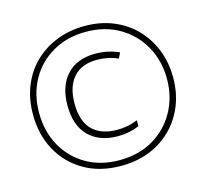

<svg xmlns="http://www.w3.org/2000/svg" viewBox="-105 -841 1040 969"><g transform="rotate(-15 415.0 -357.0)"><path d="M413 8Q302 8 220 -40Q138 -88 93.5 -170.5Q49 -253 49 -357Q49 -439 76.5 -506.5Q104 -574 154 -622Q204 -670 271 -696Q338 -722 416 -722Q498 -722 565.5 -694Q633 -666 681 -616Q729 -566 755 -499.5Q781 -433 781 -355Q781 -251 734.5 -168.5Q688 -86 605 -39Q522 8 413 8ZM413 -22Q514 -22 589.5 -66.5Q665 -111 707 -187Q749 -263 749 -357Q749 -451 707 -527Q665 -603 589.5 -647.5Q514 -692 414 -692Q316 -692 240.5 -648.5Q165 -605 123 -529.5Q81 -454 81 -357Q81 -261 122.5 -185.5Q164 -110 238.5 -66Q313 -22 413 -22ZM436 -141Q340 -141 284.5 -196Q229 -251 229 -357Q229 -457 282 -515Q335 -573 432 -573Q466 -573 497.5 -566Q529 -559 555 -547L541 -518Q491 -541 432 -541Q351 -541 308.5 -492.5Q266 -444 266 -357Q266 -264 311.5 -218.5Q357 -173 441 -173Q466 -173 492 -177.5Q518 -182 548 -194V-163Q497 -141 436 -141Z"/></g></svg>

Font: Noto Sans Devanagari ExtraCondensed ExtraLight
Style: Regular
Weight: 200
Width: 2
Designer: Jelle Bosma - Monotype Design Team
Foundry: Monotype Imaging Inc.
Version: Version 2.004; ttfautohint (v1.8.4.7-5d5b)